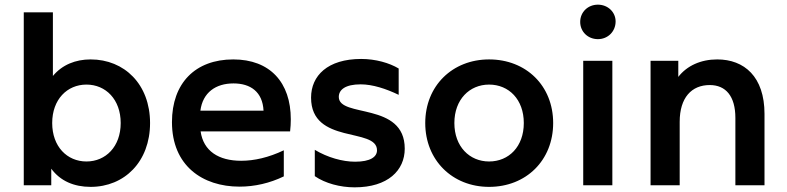

<svg xmlns="http://www.w3.org/2000/svg" viewBox="-20 -795 3378 824"><path d="M369 7C514 7 624 -101 624 -267C624 -433 514 -540 369 -540C304 -540 247 -517 207 -469V-742H82V0H200V-71C239 -18 298 7 369 7ZM351 -102C268 -102 204 -166 204 -267C204 -368 268 -432 351 -432C434 -432 498 -368 498 -267C498 -166 434 -102 351 -102Z M1008 6C1073 6 1138 -9 1198 -38V-150C1133 -119 1071 -105 1015 -105C918 -105 853 -147 841 -231H1225C1227 -249 1228 -266 1228 -283C1228 -441 1139 -540 981 -540C818 -540 718 -438 718 -271C718 -84 849 6 1008 6ZM1111 -320H840C850 -398 906 -437 982 -437C1055 -437 1107 -401 1111 -320Z M1502 9C1645 9 1717 -64 1717 -157C1717 -359 1434 -288 1434 -379C1434 -410 1462 -433 1528 -433C1579 -433 1637 -414 1691 -388V-501C1651 -525 1592 -542 1530 -542C1386 -542 1315 -470 1315 -376C1315 -173 1598 -250 1598 -150C1598 -122 1570 -101 1504 -101C1450 -101 1386 -119 1331 -152V-39C1376 -8 1440 9 1502 9Z M2079 7C2238 7 2354 -107 2354 -267C2354 -427 2238 -540 2079 -540C1922 -540 1805 -427 1805 -267C1805 -107 1922 7 2079 7ZM2079 -102C1995 -102 1930 -166 1930 -267C1930 -368 1995 -432 2079 -432C2164 -432 2228 -368 2228 -267C2228 -166 2164 -102 2079 -102Z M2483 0H2608V-534H2483ZM2546 -627C2589 -627 2622 -660 2622 -703C2622 -743 2589 -775 2546 -775C2503 -775 2470 -743 2470 -701C2470 -659 2503 -627 2546 -627Z M3058 -540C2988 -540 2928 -513 2891 -465V-534H2772V0H2897V-272C2897 -376 2948 -430 3026 -430C3095 -430 3136 -382 3136 -289V0H3261V-306C3261 -466 3174 -540 3058 -540Z"/></svg>

Font: Chess Sans SemiBold
Style: Regular
Weight: 600
Designer: Wolf Bōese
Foundry: Wolf Bōese
Version: Version 7.223;Glyphs 3.3 (3306)